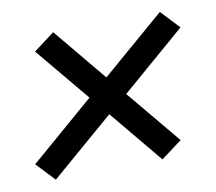

<svg xmlns="http://www.w3.org/2000/svg" viewBox="-55 -611 611 543"><g transform="rotate(-10 250.0 -340.0)"><path d="M64 -132 14 -185 198 -344 69 -499 129 -544 255 -392 436 -548 486 -495 302 -336 431 -181 371 -136 245 -288Z"/></g></svg>

Font: Iosevka Gothic
Style: Italic
Weight: 400
Italic angle: -9°
Monospace: yes
Designer: Belleve Invis
Foundry: Belleve Invis
Version: Version 15.5.1; ttfautohint (v1.8.4)